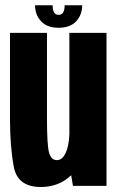

<svg xmlns="http://www.w3.org/2000/svg" viewBox="-20 -726 462 750"><path d="M265 0 258 -41.5Q210 4.5 139.5 4.5Q48.5 4.5 33.8 -74.8Q19 -154 19 -261V-597.5H163.5V-264Q163.5 -160.5 171.5 -130.5Q179.5 -100.5 202 -100.5Q224.5 -100.5 237.5 -131Q249 -157 251 -201V-597.5H396V0ZM209 -617.5Q164 -617.5 140.5 -642.8Q117 -668 117 -705.5H185.5Q185.5 -668 209 -668Q232.5 -668 232.5 -705.5H301Q301 -668 277.5 -642.8Q254 -617.5 209 -617.5Z"/></svg>

Font: Anybody Condensed Regular
Style: Bold
Weight: 700
Width: 3
Designer: Tyler Finck
Foundry: Etcetera Type Company
Version: Version 1.010; ttfautohint (v1.8.3) -l 8 -r 50 -G 200 -x 14 